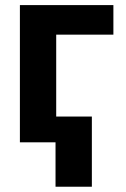

<svg xmlns="http://www.w3.org/2000/svg" viewBox="-20 -550 486 742"><path d="M418.2 -416.1H197.2V0H56.9V-530.3H418.2ZM335 171.6H194.6V-99.6H335Z"/></svg>

Font: Pretendard Std Variable
Style: Regular
Weight: 400
Designer: Base glyphs from Inter by Rasmus Andersson; Hangeul glyphs from Noto Sans CJK(Source Han Sans) by Jang Soo-young and Kan
Foundry: Kil Hyung-jin
Version: Version 1.309;Glyphs 3.2 (3225)